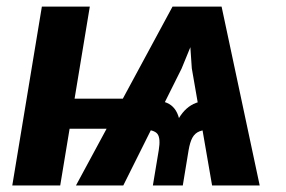

<svg xmlns="http://www.w3.org/2000/svg" viewBox="-20 -566 873 586"><path d="M627.3 0 565.4 -357.4 552.5 -545.9H656.3L772.6 0ZM17.5 0 107.8 -545.9H254.1L163.8 0ZM125.5 -173.1 140.6 -264.9H418.3L403.2 -173.1ZM446.6 0 464.5 -107.5Q470.6 -144.2 460.5 -157.3Q450.5 -170.3 415.1 -171L430.5 -263.6Q463 -263.6 490 -251.8Q517 -240 526.2 -205.7Q546.8 -240 578 -251.8Q609.1 -263.6 641.4 -263.6L626.1 -171Q602.7 -170.5 588.8 -165.1Q574.9 -159.6 567.3 -145.9Q559.8 -132.2 555.6 -107.5L537.9 0ZM211.9 0 506.6 -545.9H611.8L534.2 -356.6L356.3 0Z"/></svg>

Font: Inter
Style: Italic
Weight: 400
Italic angle: -9.3988°
Designer: Rasmus Andersson
Foundry: rsms
Version: Version 4.001;git-66647c0bb